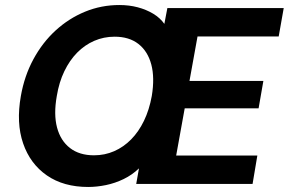

<svg xmlns="http://www.w3.org/2000/svg" viewBox="-20 -732 1149 764"><path d="M331 12Q233 12 166.5 -34Q100 -80 72 -161.5Q44 -243 63 -350Q77 -430 113 -496.5Q149 -563 201.5 -611Q254 -659 318.5 -685.5Q383 -712 455 -712Q494 -712 528 -703Q562 -694 589.5 -677.5Q617 -661 634 -637L646 -700H1109L1089 -587H766L734 -410H1028L1009 -301H715L681 -113H1004L985 0H522L533 -62Q506 -36 472 -19.5Q438 -3 401.5 4.5Q365 12 331 12ZM354 -114Q397 -114 434.5 -130.5Q472 -147 502 -177.5Q532 -208 553 -251.5Q574 -295 584 -350Q596 -423 582 -475.5Q568 -528 531 -557Q494 -586 436 -586Q393 -586 355 -569.5Q317 -553 287 -522.5Q257 -492 236 -448.5Q215 -405 206 -350Q193 -277 207 -224.5Q221 -172 258.5 -143Q296 -114 354 -114Z"/></svg>

Font: DM Sans 9pt ExtraBold
Style: Italic
Weight: 800
Italic angle: -10°
Version: Version 4.004;gftools[0.9.30]